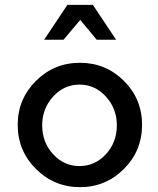

<svg xmlns="http://www.w3.org/2000/svg" viewBox="-20 -766 650 792"><path d="M242 -602H162L258 -746H363L459 -602H379L311 -684ZM310 -507Q416 -507 491 -432.5Q566 -358 566 -251Q566 -144 491 -69Q416 6 310 6Q204 6 128.5 -69Q53 -144 53 -251Q53 -357 128 -432Q203 -507 310 -507ZM462 -249Q462 -318 417 -367.5Q372 -417 308 -417Q244 -417 199 -367.5Q154 -318 154 -249Q154 -179 199 -130Q244 -81 308 -81Q372 -81 417 -130Q462 -179 462 -249Z"/></svg>

Font: Simpel Medium
Style: Regular
Weight: 500
Designer: Janko Jovanovic
Version: Version 1.048;PS 001.048;hotconv 1.0.88;makeotf.lib2.5.64775